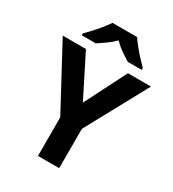

<svg xmlns="http://www.w3.org/2000/svg" viewBox="-219 -1055 1062 1176"><g transform="rotate(30 312.0 -467.0)"><path d="M312 -420 461 -714H624L387 -278V0H237V-273L0 -714H164ZM399 -934Q413 -912 435.5 -884.5Q458 -857 482 -831Q506 -805 524 -787V-774H425Q399 -790 368 -811.5Q337 -833 311 -860Q285 -833 255 -812Q225 -791 199 -774H100V-787Q119 -806 142.5 -831.5Q166 -857 188.5 -884.5Q211 -912 225 -934Z"/></g></svg>

Font: Noto Sans New Tai Lue
Style: Bold
Weight: 700
Version: Version 2.003